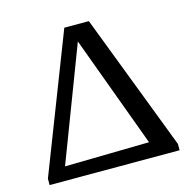

<svg xmlns="http://www.w3.org/2000/svg" viewBox="-98 -750 840 846"><g transform="rotate(-15 322.0 -326.5)"><path d="M380 -653 619 -29V0H26V-29L268 -653ZM113 -62 498 -69 310 -579Z"/></g></svg>

Font: Piazzolla 24pt Medium
Style: Regular
Weight: 500
Designer: Juan Pablo del Peral
Foundry: Huerta Tipografica
Version: Version 2.005